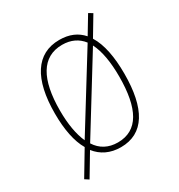

<svg xmlns="http://www.w3.org/2000/svg" viewBox="-155 -680 789 848"><g transform="rotate(-30 239.5 -256.0)"><path d="M423 -264C423 -349 410 -419 380 -467L438 -564L418 -576L365 -488C337 -520 299 -537 248 -537C130 -537 69 -440 69 -265C69 -183 82 -117 109 -71L36 51L56 64L123 -48C152 -11 194 10 248 10C366 10 423 -87 423 -264ZM95 -265C95 -423 144 -512 248 -512C293 -512 327 -495 351 -464L124 -97C105 -139 95 -196 95 -265ZM397 -265C397 -102 350 -15 247 -15C199 -15 162 -35 138 -73L365 -441C387 -398 397 -337 397 -265Z"/></g></svg>

Font: Noto Sans Gujarati UI Condensed Thin
Style: Regular
Weight: 100
Width: 3
Designer: Jelle Bosma - Monotype Design Team, Universal Thirst
Foundry: Monotype Imaging Inc.
Version: Version 2.106